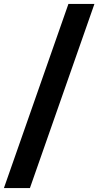

<svg xmlns="http://www.w3.org/2000/svg" viewBox="-53 -862 503 982"><path d="M100 100 430 -842H297L-33 100Z"/></svg>

Font: Montserrat-Alt1
Style: Bold
Weight: 700
Designer: Differentunic
Foundry: Differentunic
Version: Version 7.222